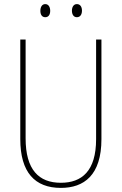

<svg xmlns="http://www.w3.org/2000/svg" viewBox="-20 -907 594 937"><path d="M177 -854C177 -837 184 -823 201 -823C217 -823 225 -836 225 -854C225 -872 217 -887 201 -887C184 -887 177 -871 177 -854ZM331 -855C331 -837 339 -823 355 -823C372 -823 380 -837 380 -855C380 -873 372 -887 355 -887C339 -887 331 -872 331 -855ZM475 -228V-714H449V-228C449 -72 379 -15 277 -15C169 -15 105 -79 105 -232V-714H79V-228C79 -66 150 10 277 10C390 10 475 -52 475 -228Z"/></svg>

Font: Noto Sans Ethiopic Condensed Thin
Style: Regular
Weight: 100
Width: 3
Designer: Monotype Design Team
Foundry: Monotype Imaging Inc.
Version: Version 2.102